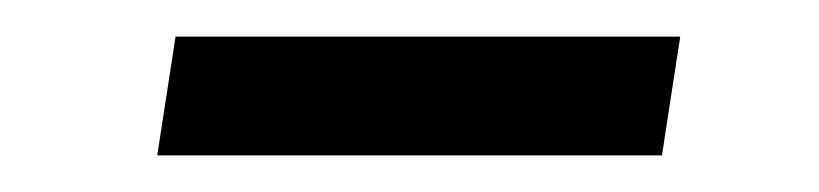

<svg xmlns="http://www.w3.org/2000/svg" viewBox="-20 -346 448 105"><path d="M76 -326H352L342 -261H66Z"/></svg>

Font: Bitter Pro
Style: Italic
Weight: 400
Italic angle: -9°
Designer: Sol Matas, and Bitter project Authors
Foundry: Sol Matas
Version: Version 1.010